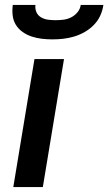

<svg xmlns="http://www.w3.org/2000/svg" viewBox="-20 -760 440 780"><path d="M34 0 120 -520H240L154 0ZM193 -600Q171 -600 150 -602.5Q129 -605 109 -611.5Q89 -618 72 -630Q55 -642 44.5 -659Q34 -676 31.5 -697Q29 -718 32 -740H124Q122 -724 128 -710.5Q134 -697 147 -689.5Q160 -682 175 -680Q190 -678 206 -678Q222 -678 238 -680Q254 -682 269 -689.5Q284 -697 295 -710.5Q306 -724 308 -740H400Q397 -718 387.5 -697Q378 -676 361.5 -659Q345 -642 324 -630Q303 -618 281 -611.5Q259 -605 237 -602.5Q215 -600 193 -600Z"/></svg>

Font: Iosevka Aile
Style: Bold Italic
Weight: 700
Italic angle: -9°
Designer: Belleve Invis
Foundry: Belleve Invis
Version: Version 28.0.1; ttfautohint (v1.8.4)